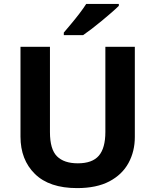

<svg xmlns="http://www.w3.org/2000/svg" viewBox="-20 -954 796 984"><path d="M671 -252Q671 -178 638.5 -118.5Q606 -59 540.5 -24.5Q475 10 375 10Q233 10 159 -62.5Q85 -135 85 -254V-714H236V-277Q236 -189 272 -153Q308 -117 379 -117Q453 -117 486.5 -156Q520 -195 520 -278V-714H671ZM589 -924Q575 -910 552 -890Q529 -870 502.5 -848Q476 -826 450.5 -806.5Q425 -787 406 -774H307V-787Q323 -806 344.5 -831.5Q366 -857 387 -884.5Q408 -912 422 -934H589Z"/></svg>

Font: Noto Sans Ol Chiki
Style: Regular
Weight: 400
Designer: Monotype Design Team, Lewis McGuffie
Foundry: Monotype Imaging Inc.
Version: Version 2.003